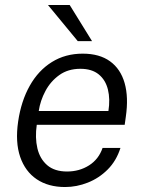

<svg xmlns="http://www.w3.org/2000/svg" viewBox="-20 -743 579 773"><path d="M242 10Q174.5 10 128 -21.2Q81.5 -52.5 61.2 -111.5Q41 -170.5 53 -253.5Q65 -336 99.8 -397.8Q134.5 -459.5 188.8 -493.2Q243 -527 313 -527Q380.5 -527 423 -496.2Q465.5 -465.5 481.8 -408.5Q498 -351.5 486.5 -272.5L482 -240.5H128Q120.5 -188.5 130.5 -146Q140.5 -103.5 170 -78Q199.5 -52.5 250 -52.5Q299.5 -52.5 338.5 -77.2Q377.5 -102 393 -147.5H465Q448.5 -95.5 413.5 -60.5Q378.5 -25.5 333.5 -7.8Q288.5 10 242 10ZM136 -296H416.5Q424 -344 414.5 -382.5Q405 -421 377.5 -443.5Q350 -466 303.5 -466Q254 -466 218.8 -440.8Q183.5 -415.5 162.8 -376.5Q142 -337.5 136 -296ZM293 -577.5 173 -723H260.5L350.5 -577.5Z"/></svg>

Font: Public Sans Thin Light
Style: Italic
Weight: 300
Italic angle: -8°
Version: Version 2.001